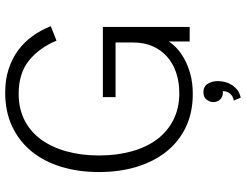

<svg xmlns="http://www.w3.org/2000/svg" viewBox="-124 -628 949 741"><g transform="rotate(-90 350.5 -257.5)"><path d="M358 12Q287 12 231 -14.5Q175 -41 136.5 -89Q98 -137 77.5 -203.5Q57 -270 57 -350Q57 -430 77.5 -496.5Q98 -563 137.5 -611Q177 -659 234 -685.5Q291 -712 363 -712Q414 -712 455 -698.5Q496 -685 527.5 -661.5Q559 -638 582 -606Q605 -574 620 -536L564 -514Q537 -580 487.5 -620Q438 -660 359 -660Q302 -660 257.5 -637.5Q213 -615 183 -574Q153 -533 137 -476Q121 -419 121 -350Q121 -281 137 -223.5Q153 -166 183.5 -125.5Q214 -85 259 -62.5Q304 -40 361 -40Q404 -40 440 -52Q476 -64 502 -87Q528 -110 542.5 -143Q557 -176 557 -218V-286H346V-335H617V0H561V-81Q552 -66 535 -50Q518 -34 492.5 -20Q467 -6 433.5 3Q400 12 358 12ZM408 109Q408 121 405 134.5Q402 148 394.5 160.5Q387 173 375 183Q363 193 344 197L333 170Q349 168 359 156.5Q369 145 369 131V127Q368 128 367 128H361Q348 128 337.5 118Q327 108 327 90Q327 78 336.5 65.5Q346 53 365 53Q387 53 397.5 69.5Q408 86 408 109Z"/></g></svg>

Font: Post Grotesk Light
Style: Light
Weight: 300
Version: Version 1.0